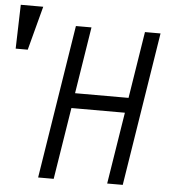

<svg xmlns="http://www.w3.org/2000/svg" viewBox="-157 -853 813 903"><g transform="rotate(5 249.0 -401.0)"><path d="M171.5 -725H245L195 -410H447.5L497.5 -725H571L456 0H382.5L436.5 -339H184L130 0H56.5ZM10.5 -802 -44.5 -594.5H-101.5L-95.5 -802Z"/></g></svg>

Font: JuliaMono Light
Style: Italic
Weight: 300
Italic angle: -9°
Monospace: yes
Designer: cormullion
Foundry: corm
Version: Version 0.054; ttfautohint (v1.8.4)